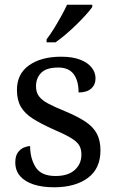

<svg xmlns="http://www.w3.org/2000/svg" viewBox="-20 -786 491 816"><path d="M210 10Q160 10 123 -2Q86 -14 65.5 -37.5Q45 -61 45 -96Q45 -123 56 -138Q67 -153 81.5 -159Q96 -165 108 -165Q108 -113 131.5 -75.5Q155 -38 216 -38Q269 -38 297.5 -63.5Q326 -89 326 -129Q326 -154 315.5 -170Q305 -186 278.5 -201.5Q252 -217 203 -238Q152 -261 118.5 -282.5Q85 -304 68.5 -332.5Q52 -361 52 -404Q52 -472 103.5 -508.5Q155 -545 240 -545Q288 -545 320.5 -532.5Q353 -520 369.5 -499Q386 -478 386 -453Q386 -426 367.5 -409.5Q349 -393 314 -393Q314 -443 293 -471Q272 -499 228 -499Q177 -499 155 -476.5Q133 -454 133 -419Q133 -394 145.5 -377Q158 -360 185.5 -345.5Q213 -331 257 -313Q310 -291 343 -269Q376 -247 391.5 -218Q407 -189 407 -147Q407 -69 353 -29.5Q299 10 210 10ZM178 -619Q193 -638 209 -664Q225 -690 240 -717Q255 -744 265 -766H372V-756Q363 -743 345 -723Q327 -703 304.5 -681Q282 -659 259 -639.5Q236 -620 216 -606H178Z"/></svg>

Font: Noto Serif Thai
Style: Regular
Weight: 400
Designer: Monotype Design Team
Foundry: Monotype Imaging Inc.
Version: Version 2.001